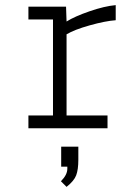

<svg xmlns="http://www.w3.org/2000/svg" viewBox="-20 -501 540 750"><path d="M91 -425V-475H238L240 -417Q272 -437 330 -457Q388 -477 432 -481V-422Q391 -419 330.5 -402Q270 -385 240 -367V-50H400V0H91V-50H187V-425ZM218 207Q243 182 243 158V150H219V72H286V123Q286 162 277.5 184Q269 206 240 229Z"/></svg>

Font: Lekton
Style: Regular
Weight: 400
Designer: Paolo Mazzetti, Luciano Perondi, Raffaele Flato, Elena Papassissa, Emilio Macchia, Michela Povoleri, Tobias Seemiller, R
Version: Version 34.000